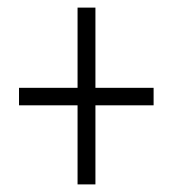

<svg xmlns="http://www.w3.org/2000/svg" viewBox="-20 -606 455 505"><path d="M231 -375V-586H184V-375H30V-329H184V-121H231V-329H384V-375Z"/></svg>

Font: Noto Sans Lao ExtraCondensed Light
Style: Regular
Weight: 300
Width: 2
Designer: Monotype Design Team
Foundry: Monotype Imaging Inc.
Version: Version 2.003